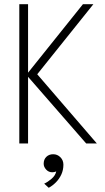

<svg xmlns="http://www.w3.org/2000/svg" viewBox="-20 -680 496 910"><path d="M156.5 -328 439 0H388.5L113 -316V0H71.5V-660H113V-335.5L373 -660H422.5ZM211 210 189.5 190.5Q206 183 224.2 167.5Q242.5 152 246.5 132.5Q238 136.5 227.5 136.5Q210.5 136.5 198.8 123.8Q187 111 187 96Q187 75.5 199.8 63.2Q212.5 51 232 51Q252 51 266.2 65.2Q280.5 79.5 280.5 100.5Q280.5 125.5 270.8 146.8Q261 168 245.2 184Q229.5 200 211 210Z"/></svg>

Font: League Spartan Thin ExtraLight
Style: Regular
Weight: 250
Version: Version 2.002